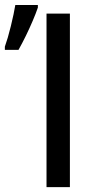

<svg xmlns="http://www.w3.org/2000/svg" viewBox="-22 -770 391 790"><path d="M169.4 0V-713.9H265.6V0ZM-2 -564.9V-578.1Q3.4 -592.8 10 -615.2Q16.6 -637.7 22.7 -662.8Q28.8 -688 33.7 -710.9Q38.6 -733.9 41 -749.5H133.8V-738.8Q125.5 -714.4 112.5 -684.1Q99.6 -653.8 84.5 -622.8Q69.3 -591.8 54.2 -564.9Z"/></svg>

Font: Open Sans SemiCondensed Medium
Style: Regular
Weight: 500
Width: 4
Designer: Monotype Design Team
Foundry: Monotype Imaging Inc.
Version: Version 3.000